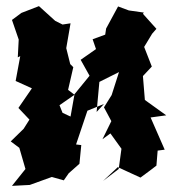

<svg xmlns="http://www.w3.org/2000/svg" viewBox="-20 -581 575 626"><path d="M326 -488 323 -468 282 -453 293 -421 243 -386 272 -334 223 -274 210 -201 184 -213 174 -238 223 -272 202 -288 219 -362 209 -372 196 -424 210 -505 184 -501 160 -513 107 -561 50 -539 19 -516 41 -452 38 -394 46 -398 31 -317 84 -293 40 -229 76 -191 57 -161 15 -120 43 -99 63 -30 19 25 77 22 149 -4 188 7 204 -16 239 -47 245 -108 228 -110 265 -220 319 -242 295 -216 304 -314 368 -346 344 -271 319 -231 343 -186 314 -127 340 -146 376 -96 367 -30 316 9 364 -36 438 -2C456 -15 473 -28 490 -41L494 -90L517 -93L471 -198L522 -205L451 -256L453 -247L446 -333L475 -364L450 -428L476 -471L490 -487L446 -536L449 -540L400 -547L365 -560Z"/></svg>

Font: Asimov Aggro
Style: Condensed
Weight: 500
Designer: Google
Version: Version 2.000980; 2014